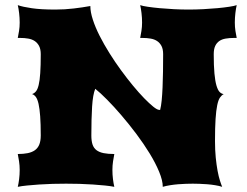

<svg xmlns="http://www.w3.org/2000/svg" viewBox="-20 -723 956 743"><path d="M48.8 0Q51.8 -12.2 54 -29.5Q56.2 -46.9 56.2 -65.4Q56.2 -82.5 53.7 -98.9Q51.3 -115.2 48.8 -127Q70.8 -127 87.4 -130.4Q104 -133.8 115.2 -141.8Q126.5 -149.9 132.1 -163.8Q137.7 -177.7 137.7 -198.7Q137.7 -243.2 135.5 -272.9Q133.3 -302.7 129.2 -321Q125 -339.4 118.7 -347.9Q112.3 -356.4 104 -358.9Q112.8 -361.8 119.1 -369.4Q125.5 -377 129.6 -394Q133.8 -411.1 135.7 -439.7Q137.7 -468.3 137.7 -513.2Q137.7 -532.7 131.3 -544.9Q125 -557.1 114.3 -564.2Q103.5 -571.3 89.1 -573.7Q74.7 -576.2 58.1 -576.2H48.8Q51.3 -587.9 53.7 -603.3Q56.2 -618.7 56.2 -635.7Q56.2 -653.8 54 -672.4Q51.8 -690.9 48.8 -703.1Q67.9 -696.3 103 -691.2Q138.2 -686 194.3 -686Q231 -686 265.6 -690.2Q300.3 -694.3 329.6 -699.7Q329.6 -676.3 339.4 -646.5Q349.1 -616.7 365.7 -584Q382.3 -551.3 403.6 -517.3Q424.8 -483.4 448 -451.7Q471.2 -419.9 494.4 -391.8Q517.6 -363.8 537.8 -343Q558.1 -322.3 573.2 -310.1Q588.4 -297.9 595.7 -297.9H596.7Q597.2 -297.9 597.9 -297.6Q598.6 -297.4 599.6 -297.4Q603.5 -312 605.7 -334.5Q607.9 -356.9 609.1 -385.3Q610.4 -413.6 610.8 -446Q611.3 -478.5 611.3 -513.2Q611.3 -532.7 605 -544.9Q598.6 -557.1 587.9 -564.2Q577.1 -571.3 562.7 -573.7Q548.3 -576.2 531.7 -576.2H522.5Q524.9 -587.9 527.3 -603.3Q529.8 -618.7 529.8 -635.7Q529.8 -653.8 527.6 -672.4Q525.4 -690.9 522.5 -703.1Q531.7 -699.7 551.8 -696.8Q571.8 -693.8 597.7 -691.4Q623.5 -689 652.6 -687.5Q681.6 -686 709.5 -686Q737.8 -686 766.8 -687.5Q795.9 -689 821.5 -691.4Q847.2 -693.8 866.7 -696.8Q886.2 -699.7 896 -703.1Q893.1 -690.9 890.9 -672.4Q888.7 -653.8 888.7 -635.7Q888.7 -618.7 891.1 -603.3Q893.6 -587.9 896 -576.2H885.7Q868.2 -576.2 853.5 -573.7Q838.9 -571.3 828.6 -564.2Q818.4 -557.1 812.7 -544.9Q807.1 -532.7 807.1 -513.2Q807.1 -468.3 809.8 -439Q812.5 -409.7 817.6 -392.1Q822.8 -374.5 829.8 -367.2Q836.9 -359.9 845.7 -358.9Q837.4 -354.5 831.1 -345.2Q824.7 -335.9 820.6 -315.9Q816.4 -295.9 814.2 -262.7Q812 -229.5 812 -177.2Q812 -142.1 814.9 -113Q817.9 -84 822 -61.8Q826.2 -39.6 831.1 -24.2Q835.9 -8.8 839.8 0Q827.6 -3.9 812.5 -6.3Q797.4 -8.8 781.7 -10Q766.1 -11.2 751.5 -11.7Q736.8 -12.2 726.1 -12.2Q714.4 -12.2 699.7 -11.7Q685.1 -11.2 669.7 -10Q654.3 -8.8 638.7 -6.3Q623 -3.9 609.9 0Q609.9 -24.4 595.9 -58.1Q582 -91.8 559.3 -128.9Q536.6 -166 508.1 -204.1Q479.5 -242.2 450.4 -276.1Q421.4 -310.1 394.5 -337.2Q367.7 -364.3 348.6 -379.4Q339.4 -357.4 336.4 -310.5Q333.5 -263.7 333.5 -198.7Q333.5 -177.7 338.1 -163.8Q342.8 -149.9 353.5 -141.8Q364.3 -133.8 381.1 -130.4Q397.9 -127 422.4 -127Q419.9 -115.2 417.5 -98.9Q415 -82.5 415 -65.4Q415 -46.9 417.2 -29.5Q419.4 -12.2 422.4 0Q408.2 -2.9 386.7 -5.1Q365.2 -7.3 339.8 -9Q314.5 -10.7 287.6 -11.5Q260.7 -12.2 235.8 -12.2Q210.9 -12.2 183.8 -11.5Q156.7 -10.7 131.3 -9Q106 -7.3 84.2 -5.1Q62.5 -2.9 48.8 0Z"/></svg>

Font: Arbutus
Style: Regular
Weight: 400
Designer: Karolina Lach
Foundry: Sorkin Type Co.
Version: Version 1.002